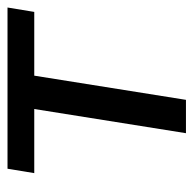

<svg xmlns="http://www.w3.org/2000/svg" viewBox="-22 -506 527 524"><g transform="rotate(-90 242.0 -243.5)"><path d="M141 0 207 -414H32L44 -487H484L472 -414H298L232 0Z"/></g></svg>

Font: Nunito Sans 12pt Medium
Style: Italic
Weight: 500
Italic angle: -9°
Designer: Vernon Adams
Foundry: Vernon Adams
Version: Version 3.101;gftools[0.9.27]